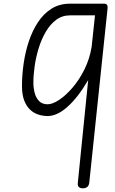

<svg xmlns="http://www.w3.org/2000/svg" viewBox="-20 -1024 626 1044"><path d="M430 0Q417.5 0 409.5 -6.5Q401.5 -13 403 -28.5L459.5 -588.5Q403.5 -493.5 347 -443.2Q290.5 -393 239 -393Q213.5 -393 188.5 -401Q163.5 -409 143.5 -427.8Q123.5 -446.5 111.5 -478Q99.5 -509.5 99.5 -556.5Q99.5 -615.5 108.5 -678.2Q117.5 -741 136.8 -799Q156 -857 186.5 -903.2Q217 -949.5 260.2 -976.8Q303.5 -1004 361 -1004H546.5Q557 -1004 561.5 -997.8Q566 -991.5 565 -979.5L465.5 -31.5Q463.5 -14.5 454.2 -7.2Q445 0 430 0ZM161.5 -574.5Q161.5 -547.5 168.2 -520.2Q175 -493 192 -475Q209 -457 239 -457Q265.5 -457 301.8 -481Q338 -505 374.8 -547.8Q411.5 -590.5 439.8 -647.8Q468 -705 478.5 -771L496.5 -940.5H361Q318 -940.5 285.2 -916Q252.5 -891.5 229 -851.2Q205.5 -811 190.5 -762.5Q175.5 -714 168.5 -664.8Q161.5 -615.5 161.5 -574.5Z"/></svg>

Font: Edu NSW ACT Hand Pre
Style: Regular
Weight: 400
Designer: Tina and Corey Anderson, Eben Sorkin, Mirko Velimirovic
Foundry: Sorkin Type Co.
Version: Version 2.000